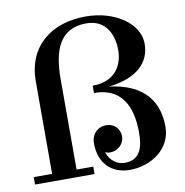

<svg xmlns="http://www.w3.org/2000/svg" viewBox="-85 -840 895 931"><g transform="rotate(-10 363.0 -375.0)"><path d="M14.5 -36.5V0H307.5V-36.5H225.5V-481C225.5 -623 263 -726.5 394.5 -726.5C494.5 -726.5 525 -644 525 -571.5C525 -507.5 492 -423.5 373 -423.5V-387.5C532 -387.5 555 -254 555 -160C555 -96 541.5 -28 462.5 -28C425.5 -28 391 -50.5 376 -95C384.5 -91.5 393 -90 401 -90C436.5 -90 470.5 -118 470.5 -156.5C470.5 -197.5 440.5 -223.5 404 -223.5C362.5 -223.5 330.5 -193 330.5 -147C330.5 -48.5 391 10 480 10C586 10 686 -57.5 686 -166.5C686 -281 630 -383 451.5 -405.5C595.5 -423 656.5 -491 656.5 -581C656.5 -679 542.5 -760 397 -760C232.5 -760 105 -669 105 -491V-36.5Z"/></g></svg>

Font: Bodoni* 06pt Medium
Style: Regular
Weight: 500
Version: Version 2.3